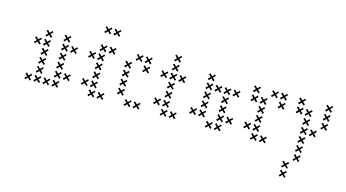

<svg xmlns="http://www.w3.org/2000/svg" viewBox="-54 -456 1321 734"><g transform="rotate(15 607.0 -89.0)"><path d="M102.9 -152.1 93.6 -160.7 102.9 -170 98.6 -174.3 89.3 -165 80.7 -174.3 75.7 -170 85 -160.7 75.7 -152.1 80.7 -147.1 89.3 -156.4 98.6 -147.1ZM102.9 -116.4 93.6 -125 102.9 -134.3 98.6 -138.6 89.3 -129.3 80.7 -138.6 75.7 -134.3 85 -125 75.7 -116.4 80.7 -111.4 89.3 -120.7 98.6 -111.4ZM102.9 -80.7 93.6 -89.3 102.9 -98.6 98.6 -102.9 89.3 -93.6 80.7 -102.9 75.7 -98.6 85 -89.3 75.7 -80.7 80.7 -75.7 89.3 -85 98.6 -75.7ZM102.9 -45 93.6 -53.6 102.9 -62.9 98.6 -67.1 89.3 -57.9 80.7 -67.1 75.7 -62.9 85 -53.6 75.7 -45 80.7 -40 89.3 -49.3 98.6 -40ZM102.9 -9.3 93.6 -17.9 102.9 -27.1 98.6 -31.4 89.3 -22.1 80.7 -31.4 75.7 -27.1 85 -17.9 75.7 -9.3 80.7 -4.3 89.3 -13.6 98.6 -4.3ZM67.1 -9.3 57.9 -17.9 67.1 -27.1 62.9 -31.4 53.6 -22.1 45 -31.4 40 -27.1 49.3 -17.9 40 -9.3 45 -4.3 53.6 -13.6 62.9 -4.3ZM174.3 -45 165 -53.6 174.3 -62.9 170 -67.1 160.7 -57.9 152.1 -67.1 147.1 -62.9 156.4 -53.6 147.1 -45 152.1 -40 160.7 -49.3 170 -40ZM174.3 -9.3 165 -17.9 174.3 -27.1 170 -31.4 160.7 -22.1 152.1 -31.4 147.1 -27.1 156.4 -17.9 147.1 -9.3 152.1 -4.3 160.7 -13.6 170 -4.3ZM174.3 -80.7 165 -89.3 174.3 -98.6 170 -102.9 160.7 -93.6 152.1 -102.9 147.1 -98.6 156.4 -89.3 147.1 -80.7 152.1 -75.7 160.7 -85 170 -75.7ZM174.3 -116.4 165 -125 174.3 -134.3 170 -138.6 160.7 -129.3 152.1 -138.6 147.1 -134.3 156.4 -125 147.1 -116.4 152.1 -111.4 160.7 -120.7 170 -111.4ZM174.3 -152.1 165 -160.7 174.3 -170 170 -174.3 160.7 -165 152.1 -174.3 147.1 -170 156.4 -160.7 147.1 -152.1 152.1 -147.1 160.7 -156.4 170 -147.1ZM210 -152.1 200.7 -160.7 210 -170 205.7 -174.3 196.4 -165 187.9 -174.3 182.9 -170 192.1 -160.7 182.9 -152.1 187.9 -147.1 196.4 -156.4 205.7 -147.1ZM174.3 -187.9 165 -196.4 174.3 -205.7 170 -210 160.7 -200.7 152.1 -210 147.1 -205.7 156.4 -196.4 147.1 -187.9 152.1 -182.9 160.7 -192.1 170 -182.9ZM102.9 -187.9 93.6 -196.4 102.9 -205.7 98.6 -210 89.3 -200.7 80.7 -210 75.7 -205.7 85 -196.4 75.7 -187.9 80.7 -182.9 89.3 -192.1 98.6 -182.9ZM67.1 -152.1 57.9 -160.7 67.1 -170 62.9 -174.3 53.6 -165 45 -174.3 40 -170 49.3 -160.7 40 -152.1 45 -147.1 53.6 -156.4 62.9 -147.1ZM138.6 -9.3 129.3 -17.9 138.6 -27.1 134.3 -31.4 125 -22.1 116.4 -31.4 111.4 -27.1 120.7 -17.9 111.4 -9.3 116.4 -4.3 125 -13.6 134.3 -4.3ZM210 -45 200.7 -53.6 210 -62.9 205.7 -67.1 196.4 -57.9 187.9 -67.1 182.9 -62.9 192.1 -53.6 182.9 -45 187.9 -40 196.4 -49.3 205.7 -40Z M317.1 -152.1 307.9 -160.7 317.1 -170 312.9 -174.3 303.6 -165 295 -174.3 290 -170 299.3 -160.7 290 -152.1 295 -147.1 303.6 -156.4 312.9 -147.1ZM317.1 -116.4 307.9 -125 317.1 -134.3 312.9 -138.6 303.6 -129.3 295 -138.6 290 -134.3 299.3 -125 290 -116.4 295 -111.4 303.6 -120.7 312.9 -111.4ZM317.1 -80.7 307.9 -89.3 317.1 -98.6 312.9 -102.9 303.6 -93.6 295 -102.9 290 -98.6 299.3 -89.3 290 -80.7 295 -75.7 303.6 -85 312.9 -75.7ZM317.1 -45 307.9 -53.6 317.1 -62.9 312.9 -67.1 303.6 -57.9 295 -67.1 290 -62.9 299.3 -53.6 290 -45 295 -40 303.6 -49.3 312.9 -40ZM317.1 -9.3 307.9 -17.9 317.1 -27.1 312.9 -31.4 303.6 -22.1 295 -31.4 290 -27.1 299.3 -17.9 290 -9.3 295 -4.3 303.6 -13.6 312.9 -4.3ZM281.4 -45 272.1 -53.6 281.4 -62.9 277.1 -67.1 267.9 -57.9 259.3 -67.1 254.3 -62.9 263.6 -53.6 254.3 -45 259.3 -40 267.9 -49.3 277.1 -40ZM352.9 -9.3 343.6 -17.9 352.9 -27.1 348.6 -31.4 339.3 -22.1 330.7 -31.4 325.7 -27.1 335 -17.9 325.7 -9.3 330.7 -4.3 339.3 -13.6 348.6 -4.3ZM317.1 -187.9 307.9 -196.4 317.1 -205.7 312.9 -210 303.6 -200.7 295 -210 290 -205.7 299.3 -196.4 290 -187.9 295 -182.9 303.6 -192.1 312.9 -182.9ZM281.4 -152.1 272.1 -160.7 281.4 -170 277.1 -174.3 267.9 -165 259.3 -174.3 254.3 -170 263.6 -160.7 254.3 -152.1 259.3 -147.1 267.9 -156.4 277.1 -147.1ZM317.1 -259.3 307.9 -267.9 317.1 -277.1 312.9 -281.4 303.6 -272.1 295 -281.4 290 -277.1 299.3 -267.9 290 -259.3 295 -254.3 303.6 -263.6 312.9 -254.3ZM352.9 -259.3 343.6 -267.9 352.9 -277.1 348.6 -281.4 339.3 -272.1 330.7 -281.4 325.7 -277.1 335 -267.9 325.7 -259.3 330.7 -254.3 339.3 -263.6 348.6 -254.3ZM352.9 -187.9 343.6 -196.4 352.9 -205.7 348.6 -210 339.3 -200.7 330.7 -210 325.7 -205.7 335 -196.4 325.7 -187.9 330.7 -182.9 339.3 -192.1 348.6 -182.9Z M460 -9.3 450.7 -17.9 460 -27.1 455.7 -31.4 446.4 -22.1 437.9 -31.4 432.9 -27.1 442.1 -17.9 432.9 -9.3 437.9 -4.3 446.4 -13.6 455.7 -4.3ZM424.3 -45 415 -53.6 424.3 -62.9 420 -67.1 410.7 -57.9 402.1 -67.1 397.1 -62.9 406.4 -53.6 397.1 -45 402.1 -40 410.7 -49.3 420 -40ZM424.3 -80.7 415 -89.3 424.3 -98.6 420 -102.9 410.7 -93.6 402.1 -102.9 397.1 -98.6 406.4 -89.3 397.1 -80.7 402.1 -75.7 410.7 -85 420 -75.7ZM424.3 -116.4 415 -125 424.3 -134.3 420 -138.6 410.7 -129.3 402.1 -138.6 397.1 -134.3 406.4 -125 397.1 -116.4 402.1 -111.4 410.7 -120.7 420 -111.4ZM424.3 -152.1 415 -160.7 424.3 -170 420 -174.3 410.7 -165 402.1 -174.3 397.1 -170 406.4 -160.7 397.1 -152.1 402.1 -147.1 410.7 -156.4 420 -147.1ZM460 -187.9 450.7 -196.4 460 -205.7 455.7 -210 446.4 -200.7 437.9 -210 432.9 -205.7 442.1 -196.4 432.9 -187.9 437.9 -182.9 446.4 -192.1 455.7 -182.9ZM495.7 -187.9 486.4 -196.4 495.7 -205.7 491.4 -210 482.1 -200.7 473.6 -210 468.6 -205.7 477.9 -196.4 468.6 -187.9 473.6 -182.9 482.1 -192.1 491.4 -182.9ZM495.7 -152.1 486.4 -160.7 495.7 -170 491.4 -174.3 482.1 -165 473.6 -174.3 468.6 -170 477.9 -160.7 468.6 -152.1 473.6 -147.1 482.1 -156.4 491.4 -147.1ZM495.7 -9.3 486.4 -17.9 495.7 -27.1 491.4 -31.4 482.1 -22.1 473.6 -31.4 468.6 -27.1 477.9 -17.9 468.6 -9.3 473.6 -4.3 482.1 -13.6 491.4 -4.3Z M602.9 -152.1 593.6 -160.7 602.9 -170 598.6 -174.3 589.3 -165 580.7 -174.3 575.7 -170 585 -160.7 575.7 -152.1 580.7 -147.1 589.3 -156.4 598.6 -147.1ZM602.9 -116.4 593.6 -125 602.9 -134.3 598.6 -138.6 589.3 -129.3 580.7 -138.6 575.7 -134.3 585 -125 575.7 -116.4 580.7 -111.4 589.3 -120.7 598.6 -111.4ZM602.9 -80.7 593.6 -89.3 602.9 -98.6 598.6 -102.9 589.3 -93.6 580.7 -102.9 575.7 -98.6 585 -89.3 575.7 -80.7 580.7 -75.7 589.3 -85 598.6 -75.7ZM602.9 -45 593.6 -53.6 602.9 -62.9 598.6 -67.1 589.3 -57.9 580.7 -67.1 575.7 -62.9 585 -53.6 575.7 -45 580.7 -40 589.3 -49.3 598.6 -40ZM602.9 -9.3 593.6 -17.9 602.9 -27.1 598.6 -31.4 589.3 -22.1 580.7 -31.4 575.7 -27.1 585 -17.9 575.7 -9.3 580.7 -4.3 589.3 -13.6 598.6 -4.3ZM638.6 -9.3 629.3 -17.9 638.6 -27.1 634.3 -31.4 625 -22.1 616.4 -31.4 611.4 -27.1 620.7 -17.9 611.4 -9.3 616.4 -4.3 625 -13.6 634.3 -4.3ZM567.1 -45 557.9 -53.6 567.1 -62.9 562.9 -67.1 553.6 -57.9 545 -67.1 540 -62.9 549.3 -53.6 540 -45 545 -40 553.6 -49.3 562.9 -40ZM638.6 -152.1 629.3 -160.7 638.6 -170 634.3 -174.3 625 -165 616.4 -174.3 611.4 -170 620.7 -160.7 611.4 -152.1 616.4 -147.1 625 -156.4 634.3 -147.1ZM567.1 -152.1 557.9 -160.7 567.1 -170 562.9 -174.3 553.6 -165 545 -174.3 540 -170 549.3 -160.7 540 -152.1 545 -147.1 553.6 -156.4 562.9 -147.1ZM602.9 -187.9 593.6 -196.4 602.9 -205.7 598.6 -210 589.3 -200.7 580.7 -210 575.7 -205.7 585 -196.4 575.7 -187.9 580.7 -182.9 589.3 -192.1 598.6 -182.9ZM602.9 -223.6 593.6 -232.1 602.9 -241.4 598.6 -245.7 589.3 -236.4 580.7 -245.7 575.7 -241.4 585 -232.1 575.7 -223.6 580.7 -218.6 589.3 -227.9 598.6 -218.6Z M745.7 -45 736.4 -53.6 745.7 -62.9 741.4 -67.1 732.1 -57.9 723.6 -67.1 718.6 -62.9 727.9 -53.6 718.6 -45 723.6 -40 732.1 -49.3 741.4 -40ZM745.7 -80.7 736.4 -89.3 745.7 -98.6 741.4 -102.9 732.1 -93.6 723.6 -102.9 718.6 -98.6 727.9 -89.3 718.6 -80.7 723.6 -75.7 732.1 -85 741.4 -75.7ZM745.7 -116.4 736.4 -125 745.7 -134.3 741.4 -138.6 732.1 -129.3 723.6 -138.6 718.6 -134.3 727.9 -125 718.6 -116.4 723.6 -111.4 732.1 -120.7 741.4 -111.4ZM781.4 -9.3 772.1 -17.9 781.4 -27.1 777.1 -31.4 767.9 -22.1 759.3 -31.4 754.3 -27.1 763.6 -17.9 754.3 -9.3 759.3 -4.3 767.9 -13.6 777.1 -4.3ZM817.1 -9.3 807.9 -17.9 817.1 -27.1 812.9 -31.4 803.6 -22.1 795 -31.4 790 -27.1 799.3 -17.9 790 -9.3 795 -4.3 803.6 -13.6 812.9 -4.3ZM817.1 -152.1 807.9 -160.7 817.1 -170 812.9 -174.3 803.6 -165 795 -174.3 790 -170 799.3 -160.7 790 -152.1 795 -147.1 803.6 -156.4 812.9 -147.1ZM745.7 -152.1 736.4 -160.7 745.7 -170 741.4 -174.3 732.1 -165 723.6 -174.3 718.6 -170 727.9 -160.7 718.6 -152.1 723.6 -147.1 732.1 -156.4 741.4 -147.1ZM817.1 -116.4 807.9 -125 817.1 -134.3 812.9 -138.6 803.6 -129.3 795 -138.6 790 -134.3 799.3 -125 790 -116.4 795 -111.4 803.6 -120.7 812.9 -111.4ZM817.1 -80.7 807.9 -89.3 817.1 -98.6 812.9 -102.9 803.6 -93.6 795 -102.9 790 -98.6 799.3 -89.3 790 -80.7 795 -75.7 803.6 -85 812.9 -75.7ZM817.1 -45 807.9 -53.6 817.1 -62.9 812.9 -67.1 803.6 -57.9 795 -67.1 790 -62.9 799.3 -53.6 790 -45 795 -40 803.6 -49.3 812.9 -40ZM852.9 -152.1 843.6 -160.7 852.9 -170 848.6 -174.3 839.3 -165 830.7 -174.3 825.7 -170 835 -160.7 825.7 -152.1 830.7 -147.1 839.3 -156.4 848.6 -147.1ZM781.4 -152.1 772.1 -160.7 781.4 -170 777.1 -174.3 767.9 -165 759.3 -174.3 754.3 -170 763.6 -160.7 754.3 -152.1 759.3 -147.1 767.9 -156.4 777.1 -147.1ZM710 -45 700.7 -53.6 710 -62.9 705.7 -67.1 696.4 -57.9 687.9 -67.1 682.9 -62.9 692.1 -53.6 682.9 -45 687.9 -40 696.4 -49.3 705.7 -40ZM745.7 -187.9 736.4 -196.4 745.7 -205.7 741.4 -210 732.1 -200.7 723.6 -210 718.6 -205.7 727.9 -196.4 718.6 -187.9 723.6 -182.9 732.1 -192.1 741.4 -182.9ZM852.9 -45 843.6 -53.6 852.9 -62.9 848.6 -67.1 839.3 -57.9 830.7 -67.1 825.7 -62.9 835 -53.6 825.7 -45 830.7 -40 839.3 -49.3 848.6 -40Z M960 -9.3 950.7 -17.9 960 -27.1 955.7 -31.4 946.4 -22.1 937.9 -31.4 932.9 -27.1 942.1 -17.9 932.9 -9.3 937.9 -4.3 946.4 -13.6 955.7 -4.3ZM960 -45 950.7 -53.6 960 -62.9 955.7 -67.1 946.4 -57.9 937.9 -67.1 932.9 -62.9 942.1 -53.6 932.9 -45 937.9 -40 946.4 -49.3 955.7 -40ZM960 -80.7 950.7 -89.3 960 -98.6 955.7 -102.9 946.4 -93.6 937.9 -102.9 932.9 -98.6 942.1 -89.3 932.9 -80.7 937.9 -75.7 946.4 -85 955.7 -75.7ZM960 -116.4 950.7 -125 960 -134.3 955.7 -138.6 946.4 -129.3 937.9 -138.6 932.9 -134.3 942.1 -125 932.9 -116.4 937.9 -111.4 946.4 -120.7 955.7 -111.4ZM960 -152.1 950.7 -160.7 960 -170 955.7 -174.3 946.4 -165 937.9 -174.3 932.9 -170 942.1 -160.7 932.9 -152.1 937.9 -147.1 946.4 -156.4 955.7 -147.1ZM924.3 -187.9 915 -196.4 924.3 -205.7 920 -210 910.7 -200.7 902.1 -210 897.1 -205.7 906.4 -196.4 897.1 -187.9 902.1 -182.9 910.7 -192.1 920 -182.9ZM995.7 -9.3 986.4 -17.9 995.7 -27.1 991.4 -31.4 982.1 -22.1 973.6 -31.4 968.6 -27.1 977.9 -17.9 968.6 -9.3 973.6 -4.3 982.1 -13.6 991.4 -4.3ZM924.3 -45 915 -53.6 924.3 -62.9 920 -67.1 910.7 -57.9 902.1 -67.1 897.1 -62.9 906.4 -53.6 897.1 -45 902.1 -40 910.7 -49.3 920 -40ZM1031.4 -187.9 1022.1 -196.4 1031.4 -205.7 1027.1 -210 1017.9 -200.7 1009.3 -210 1004.3 -205.7 1013.6 -196.4 1004.3 -187.9 1009.3 -182.9 1017.9 -192.1 1027.1 -182.9ZM1031.4 -152.1 1022.1 -160.7 1031.4 -170 1027.1 -174.3 1017.9 -165 1009.3 -174.3 1004.3 -170 1013.6 -160.7 1004.3 -152.1 1009.3 -147.1 1017.9 -156.4 1027.1 -147.1ZM995.7 -187.9 986.4 -196.4 995.7 -205.7 991.4 -210 982.1 -200.7 973.6 -210 968.6 -205.7 977.9 -196.4 968.6 -187.9 973.6 -182.9 982.1 -192.1 991.4 -182.9ZM924.3 -152.1 915 -160.7 924.3 -170 920 -174.3 910.7 -165 902.1 -174.3 897.1 -170 906.4 -160.7 897.1 -152.1 902.1 -147.1 910.7 -156.4 920 -147.1Z M1138.6 -116.4 1129.3 -125 1138.6 -134.3 1134.3 -138.6 1125 -129.3 1116.4 -138.6 1111.4 -134.3 1120.7 -125 1111.4 -116.4 1116.4 -111.4 1125 -120.7 1134.3 -111.4ZM1138.6 -80.7 1129.3 -89.3 1138.6 -98.6 1134.3 -102.9 1125 -93.6 1116.4 -102.9 1111.4 -98.6 1120.7 -89.3 1111.4 -80.7 1116.4 -75.7 1125 -85 1134.3 -75.7ZM1138.6 -45 1129.3 -53.6 1138.6 -62.9 1134.3 -67.1 1125 -57.9 1116.4 -67.1 1111.4 -62.9 1120.7 -53.6 1111.4 -45 1116.4 -40 1125 -49.3 1134.3 -40ZM1138.6 -9.3 1129.3 -17.9 1138.6 -27.1 1134.3 -31.4 1125 -22.1 1116.4 -31.4 1111.4 -27.1 1120.7 -17.9 1111.4 -9.3 1116.4 -4.3 1125 -13.6 1134.3 -4.3ZM1210 -116.4 1200.7 -125 1210 -134.3 1205.7 -138.6 1196.4 -129.3 1187.9 -138.6 1182.9 -134.3 1192.1 -125 1182.9 -116.4 1187.9 -111.4 1196.4 -120.7 1205.7 -111.4ZM1102.9 -187.9 1093.6 -196.4 1102.9 -205.7 1098.6 -210 1089.3 -200.7 1080.7 -210 1075.7 -205.7 1085 -196.4 1075.7 -187.9 1080.7 -182.9 1089.3 -192.1 1098.6 -182.9ZM1102.9 -152.1 1093.6 -160.7 1102.9 -170 1098.6 -174.3 1089.3 -165 1080.7 -174.3 1075.7 -170 1085 -160.7 1075.7 -152.1 1080.7 -147.1 1089.3 -156.4 1098.6 -147.1ZM1138.6 27.1 1129.3 17.9 1138.6 9.3 1134.3 4.3 1125 13.6 1116.4 4.3 1111.4 9.3 1120.7 17.9 1111.4 27.1 1116.4 31.4 1125 22.1 1134.3 31.4ZM1102.9 62.9 1093.6 53.6 1102.9 45 1098.6 40 1089.3 49.3 1080.7 40 1075.7 45 1085 53.6 1075.7 62.9 1080.7 67.1 1089.3 57.9 1098.6 67.1ZM1102.9 98.6 1093.6 89.3 1102.9 80.7 1098.6 75.7 1089.3 85 1080.7 75.7 1075.7 80.7 1085 89.3 1075.7 98.6 1080.7 102.9 1089.3 93.6 1098.6 102.9ZM1174.3 -80.7 1165 -89.3 1174.3 -98.6 1170 -102.9 1160.7 -93.6 1152.1 -102.9 1147.1 -98.6 1156.4 -89.3 1147.1 -80.7 1152.1 -75.7 1160.7 -85 1170 -75.7ZM1210 -152.1 1200.7 -160.7 1210 -170 1205.7 -174.3 1196.4 -165 1187.9 -174.3 1182.9 -170 1192.1 -160.7 1182.9 -152.1 1187.9 -147.1 1196.4 -156.4 1205.7 -147.1ZM1210 -187.9 1200.7 -196.4 1210 -205.7 1205.7 -210 1196.4 -200.7 1187.9 -210 1182.9 -205.7 1192.1 -196.4 1182.9 -187.9 1187.9 -182.9 1196.4 -192.1 1205.7 -182.9ZM1138.6 -152.1 1129.3 -160.7 1138.6 -170 1134.3 -174.3 1125 -165 1116.4 -174.3 1111.4 -170 1120.7 -160.7 1111.4 -152.1 1116.4 -147.1 1125 -156.4 1134.3 -147.1Z"/></g></svg>

Font: Gossip Low Cross Small
Style: Regular
Weight: 200
Width: 3
Designer: Deborah Khodanovich
Version: Version 1.001;Glyphs 3.3.1 (3343)